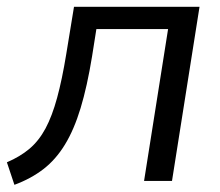

<svg xmlns="http://www.w3.org/2000/svg" viewBox="-29 -522 636 554"><path d="M12.6 11.3 -9.1 -53.7Q29.1 -70 56.2 -92.9Q83.3 -115.9 102.4 -151.5Q121.4 -187 135.7 -239.5Q150.1 -292 162.2 -366.2L184.5 -502.3H546.7L467.3 0H386.7L456 -438.2H249.1L236.6 -359.1Q222.5 -272.7 203.6 -210.2Q184.7 -147.8 158.3 -104.7Q132 -61.6 96.2 -34Q60.4 -6.4 12.6 11.3Z"/></svg>

Font: Mulish ExtraLight
Style: Italic
Weight: 200
Italic angle: -9°
Designer: Vernon Adams
Foundry: Vernon Adams
Version: Version 3.603